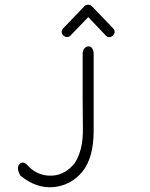

<svg xmlns="http://www.w3.org/2000/svg" viewBox="-20 -685 640 820"><path d="M380 -459V-128Q380 -11 332 48Q284 106 210 114Q135 121 67 65Q48 31 64 15Q80 -1 104 28Q146 68 203 65Q258 62 298 13Q316 -13 325.5 -51Q335 -89 334 -141Q333 -193 333 -272Q333 -351 333 -459Q337 -485 357 -487Q376 -488 380 -459ZM250 -564 341 -659Q347 -665 357 -665Q366 -665 372 -659L463 -564Q477 -548 462 -533Q446 -519 431 -534L357 -612L282 -534Q276 -527 267 -527Q258 -527 251 -533Q236 -548 250 -564Z"/></svg>

Font: Yomogi
Style: Regular
Weight: 400
Designer: satsuyako
Foundry: satsuyako
Version: Version 3.100